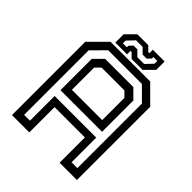

<svg xmlns="http://www.w3.org/2000/svg" viewBox="-231 -973 1106 1106"><g transform="rotate(45 322.0 -420.0)"><path d="M57.5 0V-597L160.5 -700H483.5L586.5 -597V0H445.5V-206H198.5V0ZM106 -50.5H153.5V-251.5H492.5V-50.5H540V-576L460 -656H185.5L106 -576ZM198.5 -347H445.5V-528L415 -558.5H229L198.5 -528ZM153.5 -299V-554L208 -608.5H437.5L492.5 -554V-299ZM183 -716V-784L239 -840H328L356 -812H365V-840H461V-772L405 -716H316L288 -744H279V-716ZM217 -744H249V-756L269.5 -778.5H300L332.5 -746.5H387.5L429 -790V-812.5H397V-800.5L376.5 -778.5H343.5L311.5 -810H258.5L217 -766.5Z"/></g></svg>

Font: Tourney Medium
Style: Regular
Weight: 500
Designer: Tyler Finck
Foundry: Etcetera Type Co
Version: Version 1.015